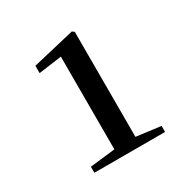

<svg xmlns="http://www.w3.org/2000/svg" viewBox="-111 -1007 619 635"><g transform="rotate(-30 198.0 -689.0)"><path d="M170 -468H344V-491L251 -503V-904L243 -910L82 -872V-844L170 -856V-502L74 -491V-468Z"/></g></svg>

Font: Noto Serif CJK KR SemiBold
Style: Regular
Weight: 600
Designer: Ryoko NISHIZUKA 西塚涼子 (kana & ideographs); Frank Grießhammer (Latin, Greek & Cyrillic); Wenlong ZHANG 张文龙 (bopomofo); San
Foundry: Adobe
Version: Version 2.001;hotconv 1.1.0;makeotfexe 2.6.0